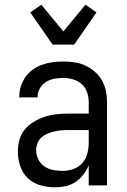

<svg xmlns="http://www.w3.org/2000/svg" viewBox="-20 -790 540 818"><path d="M214 8Q183 8 152.5 -0.5Q122 -9 99.5 -30Q77 -51 66.5 -81.5Q56 -112 56 -143Q56 -168 62.5 -193Q69 -218 85 -237.5Q101 -257 123 -270.5Q145 -284 169 -292Q193 -300 218 -303Q243 -306 269 -306H358V-355Q358 -376 351 -397Q344 -418 328 -432Q312 -446 291 -452Q270 -458 249 -458Q230 -458 211 -454.5Q192 -451 175.5 -440.5Q159 -430 149.5 -413Q140 -396 140 -377V-375H62V-378Q62 -401 69 -422.5Q76 -444 89 -462.5Q102 -481 120.5 -494Q139 -507 160.5 -514.5Q182 -522 204 -525Q226 -528 249 -528Q273 -528 297 -524.5Q321 -521 343 -511Q365 -501 383.5 -485Q402 -469 414 -448Q426 -427 431 -403Q436 -379 436 -355V0H358V-86Q350 -65 335.5 -46.5Q321 -28 302 -15Q283 -2 260 3Q237 8 214 8ZM246 -62Q269 -62 291.5 -69.5Q314 -77 329.5 -94Q345 -111 351.5 -134Q358 -157 358 -180V-236H269Q254 -236 239 -234.5Q224 -233 209.5 -229.5Q195 -226 181 -220Q167 -214 156 -204Q145 -194 139.5 -179.5Q134 -165 134 -150Q134 -130 143 -111.5Q152 -93 168.5 -81.5Q185 -70 205 -66Q225 -62 246 -62ZM204 -600 109 -737 156 -770 250 -656 344 -770 391 -737 296 -600Z"/></svg>

Font: HulyMono
Style: Regular
Weight: 400
Monospace: yes
Designer: Belleve Invis
Foundry: Belleve Invis
Version: Version 33.2.5; ttfautohint (v1.8.4)